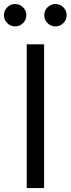

<svg xmlns="http://www.w3.org/2000/svg" viewBox="-63 -952 357 972"><path d="M160.2 -727.5V0H72.3V-727.5ZM13.7 -818.4Q-9.8 -818.4 -26.4 -835Q-43 -851.6 -43 -875Q-43 -898.4 -26.4 -915Q-9.8 -931.6 13.7 -931.6Q37.1 -931.6 53.7 -915Q70.3 -898.4 70.3 -875Q70.3 -851.6 53.7 -835Q37.1 -818.4 13.7 -818.4ZM217.8 -818.4Q194.3 -818.4 177.7 -835Q161.1 -851.6 161.1 -875Q161.1 -898.4 177.7 -915Q194.3 -931.6 217.8 -931.6Q241.2 -931.6 257.8 -915Q274.4 -898.4 274.4 -875Q274.4 -851.6 257.8 -835Q241.2 -818.4 217.8 -818.4Z"/></svg>

Font: Inter Display
Style: Regular
Weight: 400
Designer: Rasmus Andersson
Foundry: rsms
Version: Version 4.000;git-37864ae